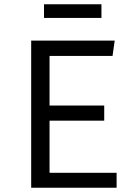

<svg xmlns="http://www.w3.org/2000/svg" viewBox="-20 -879 640 899"><path d="M212 -385H468V-314H212V-70H526V0H126V-689H517L507 -617H212ZM186 -795V-859H455V-795Z"/></svg>

Font: FiraDG Mono
Style: Regular
Weight: 400
Designer: Carrois Corporate & Edenspiekermann AG
Foundry: Carrois Corporate GbR & Edenspiekermann AG
Version: Version 3.206